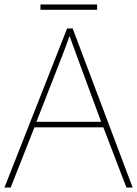

<svg xmlns="http://www.w3.org/2000/svg" viewBox="-20 -844 617 864"><path d="M417 -824H162V-800H417ZM549 0H577L307 -716H282L0 0H28L135 -271H445ZM325 -594 435 -296H144L260 -593C270 -620 283 -652 293 -682C306 -645 317 -617 325 -594Z"/></svg>

Font: Noto Sans Thai Looped Thin
Style: Regular
Weight: 100
Designer: Sasikarn Vongin, Ben Mitchell
Foundry: The Fontpad Ltd
Version: Version 1.001